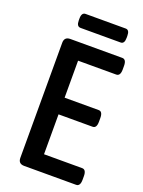

<svg xmlns="http://www.w3.org/2000/svg" viewBox="-158 -922 742 995"><g transform="rotate(20 213.0 -424.5)"><path d="M106 0Q73 0 73 -33V-667Q73 -700 106 -700H392Q415 -700 415 -664V-644Q415 -608 392 -608H182V-404H370Q392 -404 392 -368V-348Q392 -312 370 -312H182V-92H392Q415 -92 415 -56V-36Q415 0 392 0ZM136 -772Q114 -772 114 -805V-816Q114 -849 136 -849H357Q378 -849 378 -816V-805Q378 -772 357 -772Z"/></g></svg>

Font: Asap Condensed Medium
Style: Regular
Weight: 500
Width: 3
Designer: Pablo Cosgaya
Foundry: Omnibus-Type
Version: Version 3.001; ttfautohint (v1.8.4.7-5d5b)